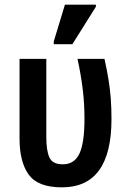

<svg xmlns="http://www.w3.org/2000/svg" viewBox="-20 -796 556 825"><path d="M246 9Q143 9 103.5 -45.5Q64 -100 64 -200V-543H179V-206Q179 -150 192 -120Q205 -90 250 -90Q300 -90 321.5 -136.5Q343 -183 343 -285Q343 -351 335.5 -412.5Q328 -474 313 -543H429Q440 -493 446.5 -452.5Q453 -412 456 -372.5Q459 -333 459 -284Q459 9 246 9ZM211 -606V-618L259 -776H392V-767L291 -606Z"/></svg>

Font: Noto Sans Condensed SemiBold
Style: Regular
Weight: 600
Width: 3
Designer: Monotype Design Team
Foundry: Monotype Imaging Inc.
Version: Version 2.013; ttfautohint (v1.8.4.7-5d5b)